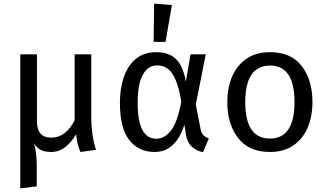

<svg xmlns="http://www.w3.org/2000/svg" viewBox="-20 -827 1802 1060"><path d="M92 213V-527H184V-156Q184 -67 263 -67Q343 -67 392 -163V-527H484V-180Q484 -80 510 0L424 12Q414 -12 409 -32.5Q404 -53 400 -85V-86Q377 -45 342 -16.5Q307 12 262 12Q226 12 203.5 0Q181 -12 166 -38Q183 6 183 96V202Z M1101 13Q1067 7 1040.5 -16Q1014 -39 1007 -82L998 -138Q949 12 834 12Q745 12 693.5 -54Q642 -120 642 -259Q642 -339 664 -402.5Q686 -466 730.5 -502.5Q775 -539 843 -539Q914 -539 953 -499.5Q992 -460 1006 -376L1032 -527H1116L1061 -250L1087 -116Q1093 -76 1133 -63ZM844 -61Q887 -61 923 -105Q959 -149 981 -267Q963 -374 931.5 -420Q900 -466 848 -466Q797 -466 768.5 -414.5Q740 -363 740 -259Q740 -61 843 -61ZM894 -596H828L831 -807L929 -799Z M1470 12Q1354 12 1294.5 -65Q1235 -142 1235 -263Q1235 -342 1261.5 -404Q1288 -466 1340.5 -502.5Q1393 -539 1471 -539Q1587 -539 1646 -462Q1705 -385 1705 -264Q1705 -185 1678.5 -122.5Q1652 -60 1599.5 -24Q1547 12 1470 12ZM1470 -62Q1606 -62 1606 -264Q1606 -465 1471 -465Q1334 -465 1334 -263Q1334 -62 1470 -62Z"/></svg>

Font: Trujillo
Style: Regular
Weight: 400
Designer: Fira Sans original fonts by bBox Type GmbH, Carrois Corporate GbR, & Edenspiekermann AG / Changes by Cristiano Sobral
Foundry: Fira Sans original fonts by bBox Type GmbH, Carrois Corporate GbR, & Edenspiekermann AG / Changes by Cristiano Sobral
Version: Version 4.301;October 17, 2021;FontCreator 14.0.0.2814 64-bi